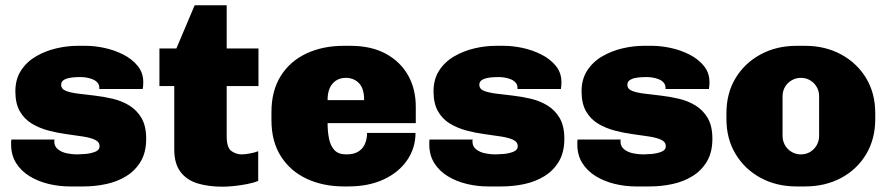

<svg xmlns="http://www.w3.org/2000/svg" viewBox="-20 -694 3351 725"><path d="M243 10Q203 10 163.5 0.5Q124 -9 92 -28.5Q60 -48 41 -78Q22 -108 22 -149Q22 -154 22 -158Q22 -162 23 -167H186Q185 -165 185 -163.5Q185 -162 185 -160Q185 -141 199 -130Q213 -119 233 -115Q253 -111 271 -111Q281 -111 301 -112.5Q321 -114 338.5 -120.5Q356 -127 356 -142Q356 -158 339 -166Q322 -174 293.5 -178.5Q265 -183 231 -187.5Q197 -192 163 -201Q129 -210 100.5 -227Q72 -244 55 -273.5Q38 -303 38 -349Q38 -395 59.5 -428Q81 -461 116.5 -481.5Q152 -502 193 -511.5Q234 -521 273 -521H304Q337 -521 374.5 -513Q412 -505 445.5 -488Q479 -471 500 -445Q521 -419 521 -384Q521 -377 520.5 -370Q520 -363 519 -358H355V-363Q355 -374 348 -382Q341 -390 330 -394.5Q319 -399 307 -401Q295 -403 285 -403Q278 -403 265.5 -402.5Q253 -402 240.5 -399.5Q228 -397 219.5 -391Q211 -385 211 -374Q211 -358 228.5 -351Q246 -344 274.5 -340.5Q303 -337 337.5 -333Q372 -329 406 -321Q440 -313 468.5 -295.5Q497 -278 514.5 -248Q532 -218 532 -170Q532 -119 511.5 -84.5Q491 -50 457 -29Q423 -8 381 1Q339 10 295 10Z M821 11Q767 11 726 -1.5Q685 -14 661.5 -45Q638 -76 638 -130V-369H582V-511H646L715 -674H836V-511H956V-369H836V-180Q836 -136 854 -123.5Q872 -111 893 -111Q904 -111 923.5 -114.5Q943 -118 955 -123V-11Q939 -4 913.5 1Q888 6 863 8.5Q838 11 821 11Z M1279 10Q1200 10 1138 -19Q1076 -48 1040.5 -104Q1005 -160 1005 -240V-271Q1005 -351 1040 -407Q1075 -463 1137 -492Q1199 -521 1278 -521H1303Q1382 -521 1437 -491Q1492 -461 1521 -409.5Q1550 -358 1550 -291V-229H1217Q1217 -197 1222.5 -170Q1228 -143 1243 -127Q1258 -111 1288 -111Q1315 -111 1332 -121Q1349 -131 1357.5 -149.5Q1366 -168 1366 -192H1549Q1549 -136 1518 -90Q1487 -44 1430 -17Q1373 10 1294 10ZM1217 -316H1355Q1355 -360 1335.5 -380Q1316 -400 1286 -400Q1255 -400 1236 -378.5Q1217 -357 1217 -316Z M1822 10Q1782 10 1742.5 0.5Q1703 -9 1671 -28.5Q1639 -48 1620 -78Q1601 -108 1601 -149Q1601 -154 1601 -158Q1601 -162 1602 -167H1765Q1764 -165 1764 -163.5Q1764 -162 1764 -160Q1764 -141 1778 -130Q1792 -119 1812 -115Q1832 -111 1850 -111Q1860 -111 1880 -112.5Q1900 -114 1917.5 -120.5Q1935 -127 1935 -142Q1935 -158 1918 -166Q1901 -174 1872.5 -178.5Q1844 -183 1810 -187.5Q1776 -192 1742 -201Q1708 -210 1679.5 -227Q1651 -244 1634 -273.5Q1617 -303 1617 -349Q1617 -395 1638.5 -428Q1660 -461 1695.5 -481.5Q1731 -502 1772 -511.5Q1813 -521 1852 -521H1883Q1916 -521 1953.5 -513Q1991 -505 2024.5 -488Q2058 -471 2079 -445Q2100 -419 2100 -384Q2100 -377 2099.5 -370Q2099 -363 2098 -358H1934V-363Q1934 -374 1927 -382Q1920 -390 1909 -394.5Q1898 -399 1886 -401Q1874 -403 1864 -403Q1857 -403 1844.5 -402.5Q1832 -402 1819.5 -399.5Q1807 -397 1798.5 -391Q1790 -385 1790 -374Q1790 -358 1807.5 -351Q1825 -344 1853.5 -340.5Q1882 -337 1916.5 -333Q1951 -329 1985 -321Q2019 -313 2047.5 -295.5Q2076 -278 2093.5 -248Q2111 -218 2111 -170Q2111 -119 2090.5 -84.5Q2070 -50 2036 -29Q2002 -8 1960 1Q1918 10 1874 10Z M2381 10Q2341 10 2301.5 0.5Q2262 -9 2230 -28.5Q2198 -48 2179 -78Q2160 -108 2160 -149Q2160 -154 2160 -158Q2160 -162 2161 -167H2324Q2323 -165 2323 -163.5Q2323 -162 2323 -160Q2323 -141 2337 -130Q2351 -119 2371 -115Q2391 -111 2409 -111Q2419 -111 2439 -112.5Q2459 -114 2476.5 -120.5Q2494 -127 2494 -142Q2494 -158 2477 -166Q2460 -174 2431.5 -178.5Q2403 -183 2369 -187.5Q2335 -192 2301 -201Q2267 -210 2238.5 -227Q2210 -244 2193 -273.5Q2176 -303 2176 -349Q2176 -395 2197.5 -428Q2219 -461 2254.5 -481.5Q2290 -502 2331 -511.5Q2372 -521 2411 -521H2442Q2475 -521 2512.5 -513Q2550 -505 2583.5 -488Q2617 -471 2638 -445Q2659 -419 2659 -384Q2659 -377 2658.5 -370Q2658 -363 2657 -358H2493V-363Q2493 -374 2486 -382Q2479 -390 2468 -394.5Q2457 -399 2445 -401Q2433 -403 2423 -403Q2416 -403 2403.5 -402.5Q2391 -402 2378.5 -399.5Q2366 -397 2357.5 -391Q2349 -385 2349 -374Q2349 -358 2366.5 -351Q2384 -344 2412.5 -340.5Q2441 -337 2475.5 -333Q2510 -329 2544 -321Q2578 -313 2606.5 -295.5Q2635 -278 2652.5 -248Q2670 -218 2670 -170Q2670 -119 2649.5 -84.5Q2629 -50 2595 -29Q2561 -8 2519 1Q2477 10 2433 10Z M2988 10Q2912 10 2852 -22.5Q2792 -55 2757.5 -112.5Q2723 -170 2723 -245V-266Q2723 -342 2757.5 -399Q2792 -456 2852 -488.5Q2912 -521 2988 -521H3020Q3096 -521 3156 -488.5Q3216 -456 3250.5 -399Q3285 -342 3285 -266V-245Q3285 -169 3250.5 -111.5Q3216 -54 3156 -22Q3096 10 3020 10ZM3004 -111Q3024 -111 3039.5 -120.5Q3055 -130 3064 -146Q3073 -162 3073 -181V-330Q3073 -350 3064 -365.5Q3055 -381 3039.5 -390.5Q3024 -400 3004 -400Q2985 -400 2969 -390.5Q2953 -381 2944 -365.5Q2935 -350 2935 -330V-181Q2935 -162 2944 -146Q2953 -130 2969 -120.5Q2985 -111 3004 -111Z"/></svg>

Font: Chivo Medium Black
Style: Regular
Weight: 900
Version: Version 2.002